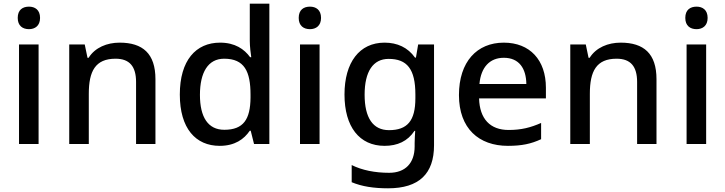

<svg xmlns="http://www.w3.org/2000/svg" viewBox="-20 -780 3928 1040"><path d="M137 -744C103 -744 76 -727 76 -683C76 -640 103 -622 137 -622C169 -622 197 -640 197 -683C197 -727 169 -744 137 -744ZM189 -539H83V0H189Z M628 -549C560 -549 495 -523 460 -467H454L439 -539H355V0H461V-272C461 -394 496 -462 606 -462C682 -462 717 -420 717 -336V0H822V-351C822 -490 753 -549 628 -549Z M1170 10C1252 10 1302 -26 1333 -72H1338L1356 0H1439V-760H1333V-558C1333 -531 1338 -488 1341 -470H1335C1303 -514 1253 -549 1172 -549C1041 -549 954 -453 954 -268C954 -84 1040 10 1170 10ZM1195 -77C1107 -77 1063 -145 1063 -266C1063 -388 1107 -462 1194 -462C1304 -462 1337 -393 1337 -267V-251C1336 -134 1299 -77 1195 -77Z M1659 -744C1625 -744 1598 -727 1598 -683C1598 -640 1625 -622 1659 -622C1691 -622 1719 -640 1719 -683C1719 -727 1691 -744 1659 -744ZM1711 -539H1605V0H1711Z M2063 -549C1927 -549 1846 -442 1846 -268C1846 -93 1927 10 2063 10C2133 10 2188 -15 2225 -71H2229C2228 -57 2226 -22 2226 -5V13C2226 104 2175 156 2088 156C2011 156 1941 142 1885 114V207C1940 230 2004 240 2082 240C2250 240 2331 161 2331 7V-539H2245L2233 -468H2228C2189 -523 2132 -549 2063 -549ZM2085 -461C2185 -461 2230 -406 2230 -268V-248C2230 -125 2186 -75 2087 -75C2000 -75 1955 -142 1955 -267C1955 -393 2001 -461 2085 -461Z M2709 -549C2564 -549 2466 -446 2466 -265C2466 -84 2574 10 2731 10C2807 10 2857 -1 2911 -26V-114C2854 -89 2804 -76 2735 -76C2635 -76 2578 -136 2575 -247H2937V-305C2937 -455 2850 -549 2709 -549ZM2709 -467C2792 -467 2830 -409 2831 -325H2577C2585 -416 2633 -467 2709 -467Z M3342 -549C3274 -549 3209 -523 3174 -467H3168L3153 -539H3069V0H3175V-272C3175 -394 3210 -462 3320 -462C3396 -462 3431 -420 3431 -336V0H3536V-351C3536 -490 3467 -549 3342 -549Z M3753 -744C3719 -744 3692 -727 3692 -683C3692 -640 3719 -622 3753 -622C3785 -622 3813 -640 3813 -683C3813 -727 3785 -744 3753 -744ZM3805 -539H3699V0H3805Z"/></svg>

Font: Noto Sans Gunjala Gondi Medium
Style: Regular
Weight: 500
Designer: Ek Type
Foundry: Ek Type
Version: Version 1.004